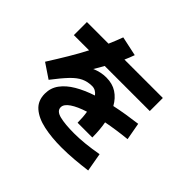

<svg xmlns="http://www.w3.org/2000/svg" viewBox="-191 -1071 1382 1382"><g transform="rotate(45 500.0 -379.5)"><path d="M77 -577V-710H297Q321 -765 340 -817L489 -785Q476 -748 459 -710H850V-577H391Q381 -558 370 -539.5Q359 -521 348 -503Q402 -527 458 -527Q521 -527 565.5 -498Q610 -469 639 -417Q690 -428 745 -437Q800 -446 856 -453L880 -321Q773 -310 680 -292Q692 -228 692 -150H542Q542 -207 534 -254Q461 -231 419 -202.5Q377 -174 377 -143Q377 -105 431.5 -91.5Q486 -78 578 -78Q630 -78 689 -84Q748 -90 814 -102L839 39Q778 47 713 52.5Q648 58 585 58Q484 58 403 40.5Q322 23 274.5 -18.5Q227 -60 227 -132Q227 -190 260.5 -235.5Q294 -281 353.5 -316Q413 -351 492 -377Q466 -411 430 -411Q384 -411 347 -393.5Q310 -376 270.5 -334.5Q231 -293 176 -221L66 -295Q116 -374 157.5 -443.5Q199 -513 232 -577Z"/></g></svg>

Font: Murecho
Style: Bold
Weight: 700
Designer: Neil Summerour
Foundry: Positype
Version: Version 1.010; ttfautohint (v1.8.3)